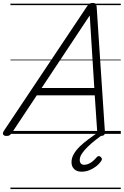

<svg xmlns="http://www.w3.org/2000/svg" viewBox="-71 -910 841 1305"><path d="M-27 14Q-43 14 -49 5Q-55 -4 -45 -20L522 -869Q530 -880 537.5 -885Q545 -890 560 -890Q573 -890 579 -884.5Q585 -879 586 -863L642 -14Q643 0 636.5 7Q630 14 615 14Q601 14 596 8.5Q591 3 590 -10L573 -262H179L11 -9Q1 5 -6 9.5Q-13 14 -27 14ZM212 -312H570L539 -805ZM483 257Q452 257 433.5 239.5Q415 222 415 193Q415 164 430.5 137Q446 110 472 85Q498 60 530.5 36Q563 12 596 -11L639 -8V-4Q611 16 581.5 39Q552 62 527 86Q502 110 486.5 133Q471 156 471 177Q471 192 478.5 201Q486 210 501 210Q522 210 543.5 197Q565 184 587 158Q592 152 599.5 151Q607 150 615 158Q621 164 621.5 170.5Q622 177 617 184Q602 206 580 222.5Q558 239 533.5 248Q509 257 483 257ZM0 365H750V375H0ZM0 -20H750V0H0ZM0 -505H750V-500H0ZM0 -885H750V-875H0Z"/></svg>

Font: Playwrite DK Loopet Guides
Style: Regular
Weight: 400
Designer: Veronika Burian, José Scaglione
Foundry: TypeTogether
Version: Version 1.003